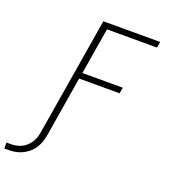

<svg xmlns="http://www.w3.org/2000/svg" viewBox="-251 -851 1013 1150"><g transform="rotate(20 255.5 -275.5)"><path d="M-89 184V146H-63Q-46 146 -29 143Q-12 140 4.5 132.5Q21 125 35 112.5Q49 100 59 85Q69 70 74.5 53.5Q80 37 83 20L208 -735H570L564 -697H245L196 -401H454L447 -363H189L126 20Q122 42 115 63.5Q108 85 95 105Q82 125 64 140.5Q46 156 24.5 166Q3 176 -19 180Q-41 184 -63 184Z"/></g></svg>

Font: Iosevka SS04 XLt Ex Obl
Style: Regular
Weight: 200
Width: 7
Italic angle: -9°
Monospace: yes
Designer: Belleve Invis
Foundry: Belleve Invis
Version: Version 19.0.0; ttfautohint (v1.8.4)